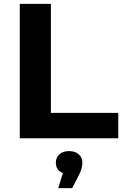

<svg xmlns="http://www.w3.org/2000/svg" viewBox="-20 -720 644 1000"><path d="M83 0V-700H245V-132H596V0ZM283 260 308 181Q271 168 271 127Q271 100 289.5 83.5Q308 67 340 67Q372 67 390.5 84Q409 101 409 127Q409 139 405.5 155Q402 171 391 192L356 260Z"/></svg>

Font: Montserrat
Style: Bold
Weight: 700
Designer: Julieta Ulanovsky
Foundry: Julieta Ulanovsky
Version: Version 9.000; ttfautohint (v1.8.4.7-5d5b)